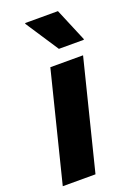

<svg xmlns="http://www.w3.org/2000/svg" viewBox="-143 -772 580 827"><g transform="rotate(-20 147.0 -358.0)"><path d="M-4.2 0 120.8 -500H270.8L145.8 0ZM182.5 -561.7 83.3 -712.5 84.2 -715.8H234.2L297.5 -565L296.7 -561.7Z"/></g></svg>

Font: Funnel Sans Light ExtraBold
Style: Italic
Weight: 800
Italic angle: -14.036°
Version: Version 1.000